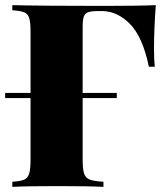

<svg xmlns="http://www.w3.org/2000/svg" viewBox="-20 -728 642 748"><path d="M580 -540Q580 -494 583 -468H560Q536 -584 486.5 -634.5Q437 -685 376 -685H363Q336 -685 323.5 -680.5Q311 -676 306.5 -663.5Q302 -651 302 -622V-366H435V-346H302V-106Q302 -68 308 -51Q314 -34 330.5 -28Q347 -22 383 -20V0Q322 -3 206 -3Q85 -3 28 0V-20Q60 -22 74 -28Q88 -34 93.5 -51Q99 -68 99 -106V-346H0V-366H99V-602Q99 -640 94 -657Q89 -674 74.5 -680Q60 -686 28 -688V-708Q144 -705 378 -705Q525 -705 587 -708Q580 -614 580 -540Z"/></svg>

Font: Playfair Display SC Black
Style: Regular
Weight: 900
Designer: Claus Eggers Sørensen
Foundry: Claus Eggers Sørensen
Version: Version 1.200; ttfautohint (v1.6)